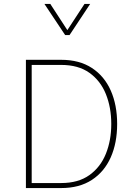

<svg xmlns="http://www.w3.org/2000/svg" viewBox="-20 -953 690 973"><path d="M205.1 -933.1H234.9L321.3 -800.3L408.2 -933.1H437L332.5 -775.4H310.1ZM573.7 -324.7Q573.7 -229 541.3 -155.8Q508.8 -82.5 445.6 -41.3Q382.3 0 290 0H111.3V-649.9H290Q382.3 -649.9 445.6 -608.6Q508.8 -567.4 541.3 -494.1Q573.7 -420.9 573.7 -324.7ZM543.9 -324.7Q543.9 -408.2 516.6 -476.1Q489.3 -543.9 433.1 -584Q377 -624 290 -624H140.6V-25.4H290Q377 -25.4 433.1 -65.7Q489.3 -106 516.6 -173.8Q543.9 -241.7 543.9 -324.7Z"/></svg>

Font: Estedad-FD Thin
Style: Regular
Weight: 100
Designer: Amin Abedi
Version: Version 7.3